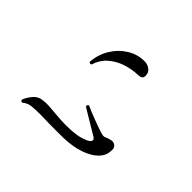

<svg xmlns="http://www.w3.org/2000/svg" viewBox="-103 -969 1206 1206"><g transform="rotate(-45 500.0 -366.5)"><path d="M314 -56Q278 -58 246 -90Q214 -122 193 -181Q172 -240 169 -322Q168 -358 168.5 -390.5Q169 -423 169 -454Q170 -490 170.5 -526Q171 -562 168 -599Q167 -621 159 -638Q151 -655 143 -663Q141 -679 156 -679Q189 -665 214.5 -642.5Q240 -620 244 -587Q248 -561 246.5 -535Q245 -509 242 -479Q239 -449 237 -412.5Q235 -376 237 -331Q240 -276 250 -243.5Q260 -211 271 -195Q281 -182 291 -183.5Q301 -185 309 -199Q321 -219 340 -251Q359 -283 378 -314.5Q397 -346 408 -364Q423 -369 427 -355Q421 -343 411.5 -320Q402 -297 391.5 -269.5Q381 -242 371.5 -215.5Q362 -189 357 -170Q353 -156 355.5 -147.5Q358 -139 362 -131Q364 -126 366 -120.5Q368 -115 369 -108Q377 -86 363 -67.5Q349 -49 314 -56ZM818 -236Q799 -234 790 -241Q781 -248 780 -272Q778 -327 761 -378.5Q744 -430 709.5 -469.5Q675 -509 620 -526Q616 -531 617.5 -537Q619 -543 624 -546Q692 -541 748 -507Q804 -473 837.5 -419Q871 -365 870 -300Q869 -278 855 -258Q841 -238 818 -236Z"/></g></svg>

Font: Zen Old Mincho Medium
Style: Regular
Weight: 500
Designer: Yoshimichi Ohira
Foundry: Positype
Version: Version 1.500